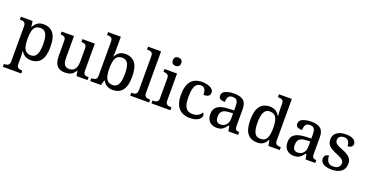

<svg xmlns="http://www.w3.org/2000/svg" viewBox="-38 -1660 5351 2798"><g transform="rotate(20 2637.5 -261.5)"><path d="M17 240V195H26Q47 195 64.5 190Q82 185 93.5 170Q105 155 105 125V-422Q105 -453 94 -467.5Q83 -482 65.5 -486.5Q48 -491 27 -491H15V-536H196L208 -449H212Q235 -493 271 -519.5Q307 -546 365 -546Q465 -546 517.5 -479.5Q570 -413 570 -268Q570 -123 517.5 -56Q465 11 367 11Q309 11 272.5 -13Q236 -37 214 -75H210Q212 -58 212.5 -36Q213 -14 214 6Q215 26 215 40V129Q215 157 226.5 171.5Q238 186 256 190.5Q274 195 294 195H302V240ZM342 -56Q404 -56 430.5 -110Q457 -164 457 -269Q457 -374 430.5 -426.5Q404 -479 342 -479Q293 -479 265.5 -456Q238 -433 226.5 -386Q215 -339 215 -268Q215 -199 226.5 -152Q238 -105 266 -80.5Q294 -56 342 -56Z M892 10Q813 10 770.5 -37Q728 -84 728 -187V-422Q728 -452 717.5 -466.5Q707 -481 689.5 -486Q672 -491 650 -491H647V-536H838V-198Q838 -155 846.5 -124Q855 -93 876.5 -76.5Q898 -60 935 -60Q975 -60 1001 -80Q1027 -100 1039 -136Q1051 -172 1051 -219V-421Q1051 -452 1040.5 -467Q1030 -482 1012 -486.5Q994 -491 972 -491H969V-536H1161V-111Q1161 -82 1171.5 -67.5Q1182 -53 1200 -49Q1218 -45 1239 -45H1243V0H1073L1058 -78H1053Q1022 -23 981 -6.5Q940 10 892 10Z M1634 10Q1576 10 1539.5 -14.5Q1503 -39 1481 -78H1474L1453 0H1285V-45H1292Q1314 -45 1332.5 -50Q1351 -55 1362 -70.5Q1373 -86 1373 -116V-647Q1373 -677 1361.5 -691.5Q1350 -706 1332 -710.5Q1314 -715 1292 -715H1285V-760H1483V-580Q1483 -563 1482.5 -537.5Q1482 -512 1480.5 -488Q1479 -464 1478 -452H1483Q1505 -496 1541 -521.5Q1577 -547 1635 -547Q1733 -547 1785.5 -480Q1838 -413 1838 -269Q1838 -124 1785.5 -57Q1733 10 1634 10ZM1610 -57Q1672 -57 1698.5 -112Q1725 -167 1725 -270Q1725 -376 1698.5 -428Q1672 -480 1609 -480Q1537 -480 1510 -428Q1483 -376 1483 -269Q1483 -201 1494.5 -153.5Q1506 -106 1534 -81.5Q1562 -57 1610 -57Z M1905 0V-45H1918Q1939 -45 1957 -50Q1975 -55 1986 -70Q1997 -85 1997 -115V-649Q1997 -678 1985.5 -692Q1974 -706 1956 -710.5Q1938 -715 1918 -715H1905V-760H2107V-115Q2107 -85 2118 -70Q2129 -55 2147.5 -50Q2166 -45 2186 -45H2198V0Z M2234 0V-45H2247Q2267 -45 2285 -49.5Q2303 -54 2314.5 -68.5Q2326 -83 2326 -111V-425Q2326 -454 2314.5 -468Q2303 -482 2285 -486.5Q2267 -491 2247 -491H2242V-536H2436V-115Q2436 -85 2447 -70Q2458 -55 2476.5 -50Q2495 -45 2515 -45H2528V0ZM2377 -633Q2349 -633 2330.5 -648Q2312 -663 2312 -698Q2312 -734 2331 -748.5Q2350 -763 2377 -763Q2403 -763 2422.5 -748.5Q2442 -734 2442 -698Q2442 -663 2422.5 -648Q2403 -633 2377 -633Z M2828 10Q2760 10 2707.5 -17.5Q2655 -45 2625 -105.5Q2595 -166 2595 -265Q2595 -373 2625 -434.5Q2655 -496 2707 -521.5Q2759 -547 2824 -547Q2872 -547 2913 -535Q2954 -523 2979 -500.5Q3004 -478 3004 -444Q3004 -422 2994 -406.5Q2984 -391 2962.5 -383Q2941 -375 2904 -375Q2904 -408 2897 -434.5Q2890 -461 2873 -477.5Q2856 -494 2825 -494Q2789 -494 2762.5 -474Q2736 -454 2722 -404.5Q2708 -355 2708 -266Q2708 -196 2722.5 -149.5Q2737 -103 2768 -80.5Q2799 -58 2850 -58Q2898 -58 2933.5 -78.5Q2969 -99 2986 -131Q2995 -125 3000 -114.5Q3005 -104 3005 -90Q3005 -66 2985.5 -43Q2966 -20 2927 -5Q2888 10 2828 10Z M3248 10Q3204 10 3168.5 -7.5Q3133 -25 3113 -60.5Q3093 -96 3093 -151Q3093 -231 3149 -269.5Q3205 -308 3320 -312L3402 -315V-373Q3402 -409 3396.5 -436Q3391 -463 3373 -478.5Q3355 -494 3318 -494Q3283 -494 3264.5 -480Q3246 -466 3239.5 -441.5Q3233 -417 3233 -385Q3185 -385 3160 -399.5Q3135 -414 3135 -449Q3135 -485 3160.5 -506Q3186 -527 3228.5 -537Q3271 -547 3322 -547Q3417 -547 3464.5 -508Q3512 -469 3512 -375V-117Q3512 -89 3518 -73.5Q3524 -58 3538 -51.5Q3552 -45 3574 -45H3577V0H3428L3411 -81H3402Q3381 -54 3361 -33.5Q3341 -13 3315 -1.5Q3289 10 3248 10ZM3280 -55Q3318 -55 3345 -71.5Q3372 -88 3387 -119Q3402 -150 3402 -191V-270L3343 -267Q3291 -265 3261 -250.5Q3231 -236 3218.5 -210Q3206 -184 3206 -146Q3206 -116 3214 -95.5Q3222 -75 3238.5 -65Q3255 -55 3280 -55Z M3874 10Q3775 10 3722.5 -56.5Q3670 -123 3670 -267Q3670 -412 3722.5 -479.5Q3775 -547 3873 -547Q3930 -547 3966.5 -523Q4003 -499 4025 -461H4031Q4028 -487 4026.5 -518.5Q4025 -550 4025 -574V-649Q4025 -678 4013.5 -692Q4002 -706 3983.5 -710.5Q3965 -715 3943 -715H3935V-760H4135V-114Q4135 -84 4146.5 -69Q4158 -54 4176.5 -49.5Q4195 -45 4217 -45H4224V0H4048L4032 -87H4027Q4005 -42 3969 -16Q3933 10 3874 10ZM3898 -57Q3970 -57 3997.5 -109Q4025 -161 4025 -268Q4025 -370 3998 -425Q3971 -480 3897 -480Q3835 -480 3808.5 -425Q3782 -370 3782 -267Q3782 -162 3808.5 -109.5Q3835 -57 3898 -57Z M4445 10Q4401 10 4365.5 -7.5Q4330 -25 4310 -60.5Q4290 -96 4290 -151Q4290 -231 4346 -269.5Q4402 -308 4517 -312L4599 -315V-373Q4599 -409 4593.5 -436Q4588 -463 4570 -478.5Q4552 -494 4515 -494Q4480 -494 4461.5 -480Q4443 -466 4436.5 -441.5Q4430 -417 4430 -385Q4382 -385 4357 -399.5Q4332 -414 4332 -449Q4332 -485 4357.5 -506Q4383 -527 4425.5 -537Q4468 -547 4519 -547Q4614 -547 4661.5 -508Q4709 -469 4709 -375V-117Q4709 -89 4715 -73.5Q4721 -58 4735 -51.5Q4749 -45 4771 -45H4774V0H4625L4608 -81H4599Q4578 -54 4558 -33.5Q4538 -13 4512 -1.5Q4486 10 4445 10ZM4477 -55Q4515 -55 4542 -71.5Q4569 -88 4584 -119Q4599 -150 4599 -191V-270L4540 -267Q4488 -265 4458 -250.5Q4428 -236 4415.5 -210Q4403 -184 4403 -146Q4403 -116 4411 -95.5Q4419 -75 4435.5 -65Q4452 -55 4477 -55Z M5030 10Q4974 10 4935 -3Q4896 -16 4875.5 -40.5Q4855 -65 4855 -99Q4855 -128 4867.5 -143Q4880 -158 4896.5 -164Q4913 -170 4926 -170Q4926 -115 4951 -78Q4976 -41 5034 -41Q5087 -41 5114 -65Q5141 -89 5141 -126Q5141 -150 5130.5 -166Q5120 -182 5093.5 -197.5Q5067 -213 5018 -232Q4966 -254 4931.5 -276Q4897 -298 4880 -327Q4863 -356 4863 -400Q4863 -471 4916.5 -508.5Q4970 -546 5058 -546Q5110 -546 5144.5 -533Q5179 -520 5195.5 -499Q5212 -478 5212 -454Q5212 -425 5192 -408Q5172 -391 5132 -391Q5132 -441 5110.5 -469Q5089 -497 5045 -497Q5000 -497 4977 -476.5Q4954 -456 4954 -422Q4954 -398 4966.5 -381Q4979 -364 5007 -349.5Q5035 -335 5082 -317Q5133 -297 5166 -275Q5199 -253 5215.5 -223.5Q5232 -194 5232 -152Q5232 -73 5177.5 -31.5Q5123 10 5030 10Z"/></g></svg>

Font: Noto Serif Gujarati Medium
Style: Regular
Weight: 500
Version: Version 2.102